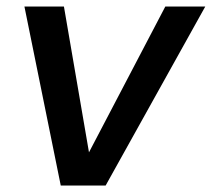

<svg xmlns="http://www.w3.org/2000/svg" viewBox="-20 -571 652 591"><path d="M55.2 -550.8H176.8L253.9 -102.1L488.8 -550.8H611.8L305.2 0H167Z"/></svg>

Font: SVN-Poppins Medium
Style: Italic
Weight: 500
Italic angle: -10°
Designer: Ninad Kale (Devanagari), Jonny Pinhorn (Latin)
Foundry: Indian Type Foundry
Version: Version 3.002 2017